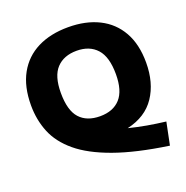

<svg xmlns="http://www.w3.org/2000/svg" viewBox="-158 -895 1181 1219"><g transform="rotate(-20 432.0 -286.0)"><path d="M783.5 178Q564.5 146 420.8 94.2Q277 42.5 194 -26.8Q111 -96 76.5 -180.8Q42 -265.5 42 -363.5Q42 -490 89.8 -576Q137.5 -662 225 -706Q312.5 -750 432 -750Q551.5 -750 639 -706.2Q726.5 -662.5 774.2 -577.8Q822 -493 822 -370Q822 -233.5 759.5 -140.2Q697 -47 569.5 -18Q629 -3 690.2 7.8Q751.5 18.5 814.5 26ZM432 -149Q520.5 -149 568.5 -202Q616.5 -255 616.5 -366.5Q616.5 -483 567.8 -537Q519 -591 432 -591Q345 -591 296 -538.8Q247 -486.5 247 -373.5Q247 -254.5 294.8 -201.8Q342.5 -149 432 -149Z"/></g></svg>

Font: Encode Sans SemiExpanded SemiExpanded ExtraBold
Style: Regular
Weight: 800
Width: 6
Designer: Multiple Designers
Foundry: Impallari Type
Version: Version 3.000; ttfautohint (v1.8.3) -l 8 -r 50 -G 200 -x 14 